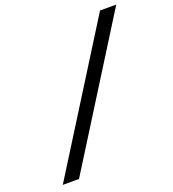

<svg xmlns="http://www.w3.org/2000/svg" viewBox="-148 -858 950 1057"><g transform="rotate(-20 327.0 -330.0)"><path d="M133 86 654 -746H559L38 86Z"/></g></svg>

Font: Bluebird
Style: LiExtObl
Weight: 300
Designer: Jasper
Foundry: Cannot Into Space Fonts
Version: Version 0.98